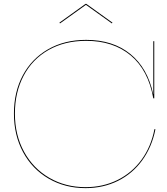

<svg xmlns="http://www.w3.org/2000/svg" viewBox="-20 -965 863 992"><path d="M783 -297Q765 -206 715 -137Q665 -68 589.5 -30.5Q514 7 422 7Q316 7 231.5 -42Q147 -91 99.5 -178.5Q52 -266 52 -378Q52 -490 98 -576Q144 -662 228.5 -710.5Q313 -759 425 -759Q564 -759 653.5 -686Q743 -613 771 -480H772V-752H777V-457H772Q746 -603 655.5 -678.5Q565 -754 425 -754Q314 -754 230.5 -706.5Q147 -659 102 -573.5Q57 -488 57 -378Q57 -268 104 -181.5Q151 -95 234.5 -46.5Q318 2 422 2Q512 2 587 -35Q662 -72 711.5 -140Q761 -208 778 -298ZM561 -848 558 -844 424 -940 290 -844 287 -848 422 -945H426Z"/></svg>

Font: Hepta Slab Hairline
Style: Regular
Weight: 400
Designer: Michael LaGattuta
Foundry: Michael LaGattuta
Version: Version 1.100; ttfautohint (v1.8) -l 8 -r 50 -G 200 -x 14 -D